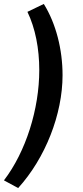

<svg xmlns="http://www.w3.org/2000/svg" viewBox="-62 -723 422 973"><path d="M160 -703 77 -663C117 -580 137 -477 137 -368C137 -170 69 46 -42 191L30 230C168 78 255 -144 255 -342C255 -472 222 -603 160 -703Z"/></svg>

Font: Ronzino Medium
Style: Italic
Weight: 500
Italic angle: -7.99998°
Designer: Nunzio Mazzaferro
Foundry: Collletttivo
Version: Version 1.000;Glyphs 3.3 (3337)